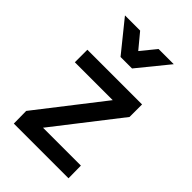

<svg xmlns="http://www.w3.org/2000/svg" viewBox="-221 -833 921 921"><g transform="rotate(45 239.5 -372.0)"><path d="M53 -500H424V-415L167 -85H424L425 0H54L53 -85L310 -415H53ZM64 -744H167L230 -668L292 -744H395L268 -588H190Z"/></g></svg>

Font: Panefresco 600wt
Style: Regular
Weight: 600
Designer: Campivisivi
Foundry: Campivisivi & Chank Co
Version: Version 1.001